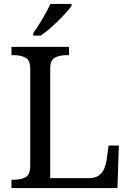

<svg xmlns="http://www.w3.org/2000/svg" viewBox="-20 -951 663 971"><path d="M38 0V-42H51Q85 -42 109 -54.5Q133 -67 133 -114V-600Q133 -647 109 -659.5Q85 -672 51 -672H38V-714H329V-672H316Q283 -672 258.5 -660Q234 -648 234 -604V-50H431Q461 -50 479.5 -63.5Q498 -77 507 -98Q516 -119 519 -140L529 -215H581L574 0ZM148 -784Q170 -813 194.5 -855Q219 -897 235 -931H342V-921Q330 -904 303 -875Q276 -846 244.5 -817.5Q213 -789 186 -771H148Z"/></svg>

Font: Noto Serif Khitan Small Script
Style: Regular
Weight: 400
Designer: LIU Zhao, ZHANG Congyu, Kushim JIANG
Foundry: Guyu Beijing Co. Ltd.
Version: Version 1.000; ttfautohint (v1.8.4.7-5d5b)